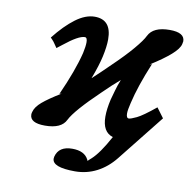

<svg xmlns="http://www.w3.org/2000/svg" viewBox="-72 -516 752 757"><g transform="rotate(10 304.0 -138.0)"><path d="M91 -334Q132 -386 171.5 -415.5Q211 -445 248 -445Q315 -445 315 -366Q315 -337 306 -296Q302 -278 295 -255.5Q288 -233 277 -204Q292 -218 309 -234Q326 -250 345 -269Q393 -315 423.5 -351Q454 -387 463 -406Q482 -445 548 -445Q608 -445 608 -410Q608 -407 606 -399Q602 -380 573 -354.5Q544 -329 493 -297L502 -300Q462 -204 446 -134Q443 -121 441 -110.5Q439 -100 439 -92Q439 -73 449 -73Q457 -73 480 -84Q503 -95 553 -136L582 -97L435 88Q404 127 363.5 148Q323 169 276 169Q185 169 185 134Q185 132 185.5 130Q186 128 186 126Q197 83 251 83Q300 83 316 115Q317 116 317 117.5Q317 119 318 120Q320 118 323.5 114.5Q327 111 332 107Q362 80 400 10Q357 -3 357 -65Q357 -95 366 -134Q371 -151 376.5 -171.5Q382 -192 392 -217Q377 -204 360.5 -189Q344 -174 326 -156Q278 -110 250 -78Q222 -46 212 -26Q194 12 128 12Q68 12 68 -22Q68 -25 68.5 -27.5Q69 -30 70 -33Q75 -53 99 -73.5Q123 -94 172 -124L163 -121Q209 -223 227 -296Q233 -323 233 -340Q233 -359 223 -359Q198 -359 142 -314L120 -297Q114 -305 109 -313Q104 -321 96 -329Z"/></g></svg>

Font: Libertinus Serif Semibold Italic
Style: Regular
Weight: 600
Italic angle: -11.5°
Designer: Philipp H. Poll, Khaled Hosny
Foundry: Caleb Maclennan
Version: Version 7.051;RELEASE